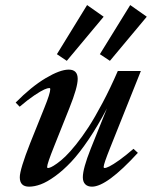

<svg xmlns="http://www.w3.org/2000/svg" viewBox="-20 -716 592 748"><path d="M240.2 -479 201.7 -504.9 319.3 -696.3 383.8 -650.9ZM408.2 -479 369.1 -504.9 487.3 -696.3 551.8 -650.9ZM93.3 11.2Q57.1 11.2 57.1 -25.4Q57.1 -55.7 97.7 -158.7L152.8 -295.9Q175.8 -352.5 175.8 -368.7Q175.8 -373 171.9 -373Q165.5 -373 152.6 -367.4Q139.6 -361.8 113.8 -344.5Q87.9 -327.1 56.6 -300.3L41 -316.4Q101.6 -377.9 157.7 -411.4Q213.9 -444.8 247.6 -444.8Q282.7 -444.8 282.7 -408.7Q282.7 -375.5 250.5 -295.4L190.9 -146Q163.6 -78.1 163.6 -65.4Q163.6 -61.5 167.5 -61.5Q170.9 -61.5 179 -64.9Q187 -68.4 202.1 -79.1Q217.3 -89.8 234.9 -106.7Q252.4 -123.5 276.4 -153.3Q300.3 -183.1 325 -220.9Q349.6 -258.8 379.6 -315.4Q409.7 -372.1 439 -439.5H528.8L409.7 -141.6Q383.8 -77.1 383.8 -65.9Q383.8 -61.5 387.7 -61.5Q393.6 -61.5 406.5 -67.9Q419.4 -74.2 444.6 -92Q469.7 -109.9 500 -136.2L517.1 -120.6Q396.5 11.2 338.4 11.2Q321.3 11.2 312 1.7Q302.7 -7.8 302.7 -25.4Q302.7 -59.1 333.5 -136.7L396.5 -293.5Q361.8 -226.6 325.4 -172.9Q289.1 -119.1 257.3 -85.4Q225.6 -51.8 194.3 -29.3Q163.1 -6.8 138.7 2.2Q114.3 11.2 93.3 11.2Z"/></svg>

Font: Elstob SemiBold
Style: Italic
Weight: 600
Italic angle: -20°
Designer: Peter S. Baker
Version: Version 1.015